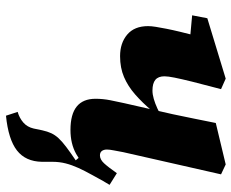

<svg xmlns="http://www.w3.org/2000/svg" viewBox="-88 -468 793 658"><g transform="rotate(90 309.0 -139.5)"><path d="M377 237 364 197Q385 191 400.5 177.5Q416 164 421 142L427 113Q431 95 437 82Q443 69 454 57Q465 45 483.5 31Q502 17 530 -2L507 -29L584 -112L613 -118Q595 -85 580.5 -59Q566 -33 556 -11Q546 11 540.5 32.5Q535 54 535 78V114Q534 170 496 199.5Q458 229 377 237ZM173 -154Q128 -154 99 -178.5Q70 -203 70 -250Q70 -261 72.5 -276.5Q75 -292 79 -312.5Q83 -333 89.5 -360Q96 -387 105 -422L164 -389L33 -401L43 -453L250 -516L286 -500Q270 -440 260.5 -401.5Q251 -363 246.5 -340.5Q242 -318 242 -306Q242 -285 254 -275Q266 -265 291 -265Q304 -265 319.5 -269.5Q335 -274 352.5 -282Q370 -290 388 -301L399 -263H360Q332 -230 304 -205.5Q276 -181 244.5 -167.5Q213 -154 173 -154ZM426 16Q372 16 345.5 -5.5Q319 -27 319 -70Q319 -95 324 -120.5Q329 -146 334 -168L372 -335Q380 -372 387 -407.5Q394 -443 402 -482L544 -516L578 -500L502 -165Q499 -148 496 -133Q493 -118 493 -109Q493 -98 498 -91.5Q503 -85 513 -85Q527 -85 540 -99Q553 -113 574 -143L614 -118Q595 -84 569 -53.5Q543 -23 508 -3.5Q473 16 426 16Z"/></g></svg>

Font: Source Serif 4 ExtraBold
Style: Italic
Weight: 800
Italic angle: -12°
Designer: Frank Grießhammer
Foundry: Adobe Systems Incorporated
Version: Version 4.004;hotconv 1.0.116;makeotfexe 2.5.65601